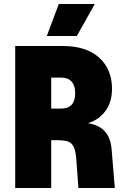

<svg xmlns="http://www.w3.org/2000/svg" viewBox="-20 -940 640 960"><path d="M56 0V-710H294Q411 -710 475.5 -652Q540 -594 540 -496Q540 -430 507.5 -385.5Q475 -341 420 -324Q476 -315 504.5 -283Q533 -251 538 -194L554 0H372L362 -138Q359 -183 349 -204.5Q339 -226 319 -232.5Q299 -239 266 -239H236V0ZM236 -397H286Q356 -397 356 -475Q356 -512 338 -532Q320 -552 286 -552H236ZM214 -760 274 -920H454L364 -760Z"/></svg>

Font: Geist Mono Black
Style: Regular
Weight: 900
Monospace: yes
Designer: Basement.studio, Andrés Briganti, Mateo Zaragoza
Foundry: Basement.studio, Vercel, Andrés Briganti, Guido Ferreyra, Mateo Zaragoza
Version: Version 1.500; ttfautohint (v1.8.4.7-5d5b)